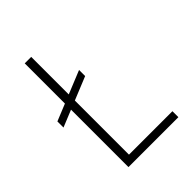

<svg xmlns="http://www.w3.org/2000/svg" viewBox="-223 -923 1047 1047"><g transform="rotate(-45 300.0 -400.0)"><path d="M151 0V-800H201V-46H536V0ZM53 -403V-450L335 -565V-518Z"/></g></svg>

Font: Victor Mono Thin
Style: Regular
Weight: 100
Monospace: yes
Designer: Rune Bjørnerås
Version: Version 1.561;gftools[0.9.30]